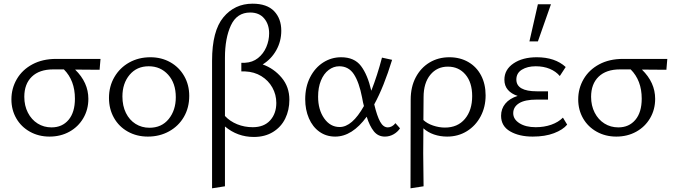

<svg xmlns="http://www.w3.org/2000/svg" viewBox="-20 -734 3658 1043"><path d="M42 -194Q42 -254 71.5 -304.5Q101 -355 156 -384.5Q211 -414 285 -414H526L521 -355Q476 -356 388 -356Q460 -286 460 -197Q460 -139 432.5 -92Q405 -45 357 -18.5Q309 8 249 8Q190 8 142.5 -18.5Q95 -45 68.5 -91Q42 -137 42 -194ZM260 -42Q318 -42 352.5 -83Q387 -124 387 -198Q387 -297 327 -357H269Q194 -357 153 -317.5Q112 -278 112 -208Q112 -160 131.5 -122Q151 -84 184.5 -63Q218 -42 260 -42Z M572 -202Q572 -265 601.5 -315.5Q631 -366 682 -394.5Q733 -423 797 -423Q857 -423 905 -396Q953 -369 980.5 -321Q1008 -273 1008 -213Q1008 -149 979 -99Q950 -49 898.5 -20.5Q847 8 783 8Q723 8 674.5 -19Q626 -46 599 -94Q572 -142 572 -202ZM935 -206Q935 -282 893.5 -328Q852 -374 788 -374Q723 -374 684 -327.5Q645 -281 645 -210Q645 -159 664 -120.5Q683 -82 716.5 -61Q750 -40 792 -40Q858 -40 896.5 -87.5Q935 -135 935 -206Z M1352 -714Q1430 -714 1469 -673.5Q1508 -633 1508 -567Q1508 -510 1481 -461.5Q1454 -413 1407 -384Q1468 -362 1510 -312Q1552 -262 1552 -192Q1552 -136 1529.5 -90Q1507 -44 1463 -17Q1419 10 1359 10Q1270 10 1202 -47V278L1132 289V-404Q1132 -566 1193.5 -640Q1255 -714 1352 -714ZM1353 -43Q1414 -43 1447.5 -80Q1481 -117 1481 -175Q1481 -220 1459.5 -258.5Q1438 -297 1399.5 -320.5Q1361 -344 1312 -346H1291V-393H1311Q1352 -395 1381.5 -418.5Q1411 -442 1426.5 -478Q1442 -514 1442 -553Q1442 -602 1415 -634Q1388 -666 1339 -666Q1267 -666 1234.5 -596.5Q1202 -527 1202 -420V-104Q1229 -75 1268.5 -59Q1308 -43 1353 -43Z M1638 -195Q1638 -262 1664.5 -314Q1691 -366 1735.5 -394.5Q1780 -423 1833 -423Q1905 -423 1941 -375.5Q1977 -328 1997 -241Q2030 -325 2055 -421L2110 -409Q2065 -262 2013 -167Q2028 -104 2045 -73Q2062 -42 2087 -42Q2098 -42 2109 -48Q2120 -54 2128 -65L2153 -37Q2140 -17 2118 -4.5Q2096 8 2071 8Q2034 8 2011 -20.5Q1988 -49 1972 -100Q1893 8 1801 8Q1752 8 1715 -18.5Q1678 -45 1658 -91.5Q1638 -138 1638 -195ZM1825 -44Q1893 -44 1957 -158Q1952 -175 1947 -204Q1931 -287 1902.5 -330.5Q1874 -374 1823 -374Q1792 -374 1765.5 -354Q1739 -334 1723.5 -296.5Q1708 -259 1708 -209Q1708 -138 1741 -91Q1774 -44 1825 -44Z M2211 -193Q2211 -262 2238.5 -314Q2266 -366 2313.5 -394.5Q2361 -423 2421 -423Q2479 -423 2524 -397Q2569 -371 2593.5 -324Q2618 -277 2618 -216Q2618 -153 2591 -102Q2564 -51 2516.5 -21.5Q2469 8 2409 8Q2371 8 2337.5 -3.5Q2304 -15 2280 -37L2279 98Q2279 152 2281 278L2210 289Q2211 125 2211 -193ZM2397 -41Q2466 -41 2505.5 -88Q2545 -135 2545 -212Q2545 -286 2508.5 -329Q2472 -372 2413 -372Q2354 -372 2317.5 -327.5Q2281 -283 2281 -206L2280 -82Q2300 -63 2332.5 -52Q2365 -41 2397 -41Z M2702 -105Q2702 -143 2725 -171Q2748 -199 2792 -213Q2758 -224 2739 -246Q2720 -268 2720 -301Q2720 -356 2769.5 -389.5Q2819 -423 2896 -423Q2995 -423 3053 -370L3021 -321Q3000 -346 2966.5 -360Q2933 -374 2890 -374Q2845 -374 2815 -355.5Q2785 -337 2785 -302Q2785 -270 2813 -254Q2841 -238 2896 -238H2957V-193H2896Q2831 -193 2799.5 -173Q2768 -153 2768 -119Q2768 -86 2802 -64.5Q2836 -43 2890 -43Q2936 -43 2974.5 -56.5Q3013 -70 3038 -95L3061 -57Q3038 -29 2989.5 -10.5Q2941 8 2874 8Q2800 8 2751 -20.5Q2702 -49 2702 -105ZM2902 -711H2973L2902 -509H2856Z M3121 -194Q3121 -254 3150.5 -304.5Q3180 -355 3235 -384.5Q3290 -414 3364 -414H3605L3600 -355Q3555 -356 3467 -356Q3539 -286 3539 -197Q3539 -139 3511.5 -92Q3484 -45 3436 -18.5Q3388 8 3328 8Q3269 8 3221.5 -18.5Q3174 -45 3147.5 -91Q3121 -137 3121 -194ZM3339 -42Q3397 -42 3431.5 -83Q3466 -124 3466 -198Q3466 -297 3406 -357H3348Q3273 -357 3232 -317.5Q3191 -278 3191 -208Q3191 -160 3210.5 -122Q3230 -84 3263.5 -63Q3297 -42 3339 -42Z"/></svg>

Font: LXGW Bright GB
Style: Regular
Weight: 400
Designer: Christian Thalmann (Catharsis Fonts)
Foundry: LXGW / Christian Thalmann (Catharsis Fonts) / Fontworks Inc.
Version: Version 5.510